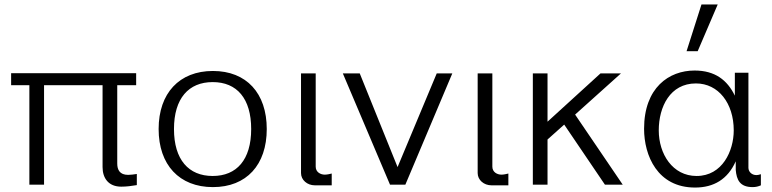

<svg xmlns="http://www.w3.org/2000/svg" viewBox="-20 -830 3470 863"><path d="M441 -79C441 -30 467 9 525 9C548 9 572 6 595 2V-48C584 -46 565 -44 556 -44C518 -44 507 -67 507 -95V-447H592V-501H30V-447H112V0H178V-447H441Z M693 -250C693 -89 786 11 937 11C1088 11 1179 -89 1179 -250C1179 -411 1088 -511 937 -511C786 -511 693 -411 693 -250ZM762 -250C762 -388 828 -461 936 -461C1045 -461 1109 -387 1109 -250C1109 -112 1044 -39 936 -39C828 -39 762 -112 762 -250Z M1333 -52C1333 -21 1361 3 1395 3H1471V-50C1463 -48 1450 -45 1440 -45C1421 -45 1399 -56 1399 -81V-500H1333Z M1943 -500 1767 -79 1597 -500H1521L1733 0H1802L2013 -500Z M2127 -52C2127 -21 2155 3 2189 3H2265V-50C2257 -48 2244 -45 2234 -45C2215 -45 2193 -56 2193 -81V-500H2127Z M2679 -500 2441 -283V-500H2375V0H2441V-203L2516 -270L2699 0H2779L2565 -315L2771 -500Z M3108 -455C3209 -455 3278 -366 3278 -244C3278 -152 3227 -39 3111 -39C3003 -39 2941 -138 2941 -244C2941 -350 2992 -455 3108 -455ZM3283 -503V-400C3249 -470 3194 -513 3102 -513C2987 -513 2875 -436 2875 -251C2875 -131 2935 13 3104 13C3188 13 3251 -24 3287 -105V-66C3291 -22 3305 11 3363 11C3377 11 3389 8 3400 3V-47C3392 -44 3384 -43 3380 -43C3358 -43 3344 -59 3344 -76V-503ZM3133 -810 3066 -600H3116L3206 -810Z"/></svg>

Font: Perun Light
Style: Regular
Weight: 300
Foundry: Copyright (c) Stefan Peev, Context Ltd, 2016
Version: Version 1.089